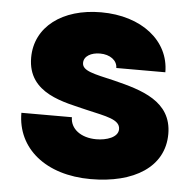

<svg xmlns="http://www.w3.org/2000/svg" viewBox="-50 -714 786 776"><g transform="rotate(5 343.0 -326.5)"><path d="M345.5 10.9C521.8 10.9 642.6 -64.4 642.6 -198C642.6 -331.7 517.8 -366.3 405.9 -394.1C320.8 -413.9 274.3 -421.8 274.3 -454.5C274.3 -482.2 304 -498 339.6 -498C380.2 -498 409.9 -476.2 409.9 -445.5H608.9C608.9 -573.3 494.1 -664.4 329.7 -664.4C172.3 -664.4 63.4 -582.2 63.4 -457.4C63.4 -309.9 214.9 -289.1 305.9 -266.3C386.1 -247.5 442.6 -239.6 442.6 -200C442.6 -166.3 395 -151.5 354.5 -151.5C292.1 -151.5 248.5 -184.2 248.5 -231.7H43.6C43.6 -87.1 163.4 10.9 345.5 10.9Z"/></g></svg>

Font: Calandify
Style: Semi Bold
Weight: 700
Designer: Brittany Allen
Foundry: Brittany Allen
Version: Version 1.0; ttfautohint (v1.8.4.7-5d5b)